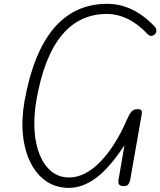

<svg xmlns="http://www.w3.org/2000/svg" viewBox="-20 -948 817 978"><path d="M331 9Q266 9 216.5 -24.2Q167 -57.5 136.5 -117.5Q106 -177.5 97.2 -258.2Q88.5 -339 105 -434Q194.5 -928.5 526.5 -928.5Q593 -928.5 653.2 -899.2Q713.5 -870 766.5 -814Q775.5 -805 776.5 -793.8Q777.5 -782.5 770 -774.5Q762 -766.5 752 -765.2Q742 -764 730 -776Q680 -828.5 628.5 -852.8Q577 -877 525 -877Q241 -877 165 -435Q151 -352.5 156 -281.5Q161 -210.5 183.2 -157.2Q205.5 -104 243.2 -74Q281 -44 332.5 -44Q373 -44 413 -64.5Q453 -85 490.8 -123.8Q528.5 -162.5 562.8 -216.5Q597 -270.5 626 -337.5Q638 -365.5 649.2 -378.8Q660.5 -392 680 -392Q696.5 -392 700.5 -385.2Q704.5 -378.5 701 -361L643.5 -33.5Q641.5 -21.5 634.8 -10.5Q628 0.5 606.5 0Q589.5 -1 585.5 -10.2Q581.5 -19.5 583.5 -31L614 -208Q535.5 -89.5 467.5 -40.2Q399.5 9 331 9Z"/></svg>

Font: Edu AU VIC WA NT Hand
Style: Regular
Weight: 400
Designer: Tina and Corey Anderson, Eben Sorkin, Mirko Velimirovic
Foundry: Google for Education
Version: Version 1.001